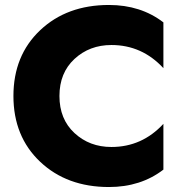

<svg xmlns="http://www.w3.org/2000/svg" viewBox="-20 -736 740 772"><path d="M428 -145Q551 -145 637 -238V-54Q546 16 418 16Q249 16 141.5 -85.5Q34 -187 34 -350Q34 -513 141.5 -614.5Q249 -716 418 -716Q546 -716 637 -646V-462Q551 -555 428 -555Q340 -555 279.5 -499Q219 -443 219 -350Q219 -257 279.5 -201Q340 -145 428 -145Z"/></svg>

Font: renner_700bold
Style: Bold
Weight: 700
Version: Version 003.000 ; ttfautohint (v0.97) -l 8 -r 50 -G 200 -x 1